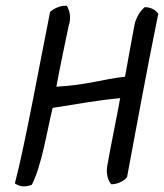

<svg xmlns="http://www.w3.org/2000/svg" viewBox="-20 -631 573 671"><path d="M32 10C47 21 67 24 91 15C126 -53 143 -168 164 -254C255 -268 315 -280 400 -288C386 -210 369 -132 355 -52C350 -25 357 0 369 13C391 13 413 2 424 -12C450 -152 497 -407 533 -582C526 -595 508 -606 486 -606C471 -594 455 -570 450 -544C439 -483 427 -422 417 -363C337 -354 285 -334 177 -328C189 -395 209 -487 220 -541C230 -568 223 -597 213 -611C190 -612 167 -601 155 -589C126 -446 66 -117 32 10Z"/></svg>

Font: Snowfall
Style: Obl
Weight: 400
Designer: Jasper
Foundry: Cannot Into Space Fonts
Version: Version 0.9